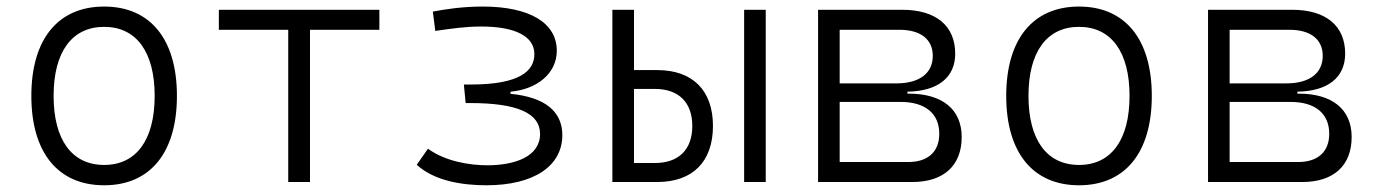

<svg xmlns="http://www.w3.org/2000/svg" viewBox="-20 -547 4142 577"><path d="M293 9.8C431.2 9.8 511.7 -87.9 511.7 -258.8C511.7 -429.7 431.2 -527.3 293 -527.3C154.8 -527.3 74.2 -429.7 74.2 -258.8C74.2 -87.9 154.8 9.8 293 9.8ZM293 -51.3C196.3 -51.3 141.1 -126.5 141.1 -258.8C141.1 -391.1 196.3 -466.3 293 -466.3C389.6 -466.3 444.8 -391.1 444.8 -258.8C444.8 -126.5 389.6 -51.3 293 -51.3Z M846.2 0H911.6V-457.5H1120.1V-517.6H637.7V-457.5H846.2Z M1441.9 9.8C1583.5 9.8 1669.9 -47.4 1669.9 -141.1C1669.9 -211.4 1618.7 -254.9 1514.2 -265.1V-271.5C1592.8 -278.3 1653.3 -325.7 1653.3 -394.5C1653.3 -478.5 1571.3 -527.3 1430.7 -527.3C1370.1 -527.3 1319.8 -519.5 1280.8 -512.2L1288.1 -454.1C1336.4 -460.9 1377.9 -467.3 1426.3 -467.3C1525.4 -467.3 1585.9 -439.5 1585.9 -384.3C1585.9 -334.5 1543 -293 1395 -293H1374L1379.4 -237.3H1393.6C1535.2 -237.3 1603 -206.5 1603 -144.5C1603 -75.7 1525.9 -50.3 1444.8 -50.3C1391.1 -50.3 1318.4 -62 1266.1 -100.1L1232.4 -51.8C1285.2 -3.4 1369.1 9.8 1441.9 9.8Z M1820.3 0H1955.1C2061.5 0 2122.6 -61 2122.6 -168.5C2122.6 -275.4 2061.5 -336.4 1955.1 -336.4H1885.3V-517.6H1820.3ZM1885.3 -57.1V-279.8H1947.8C2019.5 -279.8 2060.5 -239.3 2060.5 -168.5C2060.5 -97.2 2019.5 -57.1 1947.8 -57.1ZM2216.3 0H2281.2V-517.6H2216.3Z M2438.5 0H2721.7C2815.9 0 2870.1 -49.3 2870.1 -135.3C2870.1 -218.3 2812 -265.6 2710.9 -265.6H2707V-271.5C2798.3 -272.9 2850.6 -314 2850.6 -385.7C2850.6 -469.7 2792.5 -517.6 2691.4 -517.6H2438.5ZM2503.4 -60.1V-240.7H2686.5C2760.3 -240.7 2802.7 -206.1 2802.7 -145C2802.7 -90.8 2768.6 -60.1 2709.5 -60.1ZM2503.4 -296.4V-457.5H2683.1C2746.6 -457.5 2783.2 -428.7 2783.2 -379.4C2783.2 -326.7 2743.2 -296.4 2673.8 -296.4Z M3222.7 9.8C3360.8 9.8 3441.4 -87.9 3441.4 -258.8C3441.4 -429.7 3360.8 -527.3 3222.7 -527.3C3084.5 -527.3 3003.9 -429.7 3003.9 -258.8C3003.9 -87.9 3084.5 9.8 3222.7 9.8ZM3222.7 -51.3C3126 -51.3 3070.8 -126.5 3070.8 -258.8C3070.8 -391.1 3126 -466.3 3222.7 -466.3C3319.3 -466.3 3374.5 -391.1 3374.5 -258.8C3374.5 -126.5 3319.3 -51.3 3222.7 -51.3Z M3610.4 0H3893.6C3987.8 0 4042 -49.3 4042 -135.3C4042 -218.3 3983.9 -265.6 3882.8 -265.6H3878.9V-271.5C3970.2 -272.9 4022.5 -314 4022.5 -385.7C4022.5 -469.7 3964.4 -517.6 3863.3 -517.6H3610.4ZM3675.3 -60.1V-240.7H3858.4C3932.1 -240.7 3974.6 -206.1 3974.6 -145C3974.6 -90.8 3940.4 -60.1 3881.3 -60.1ZM3675.3 -296.4V-457.5H3855C3918.5 -457.5 3955.1 -428.7 3955.1 -379.4C3955.1 -326.7 3915 -296.4 3845.7 -296.4Z"/></svg>

Font: Cascadia Mono Light
Style: Regular
Weight: 300
Monospace: yes
Designer: Aaron Bell
Foundry: Saja Typeworks
Version: Version 2404.023